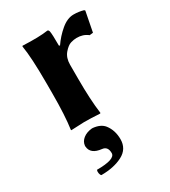

<svg xmlns="http://www.w3.org/2000/svg" viewBox="-170 -526 760 856"><g transform="rotate(-30 210.5 -98.0)"><path d="M98.1 97.2V92.8Q100.1 72.8 117.4 58.8Q134.8 44.9 162.1 42H168Q207 45.9 225.1 68.8Q250 101.1 250 147Q250 196.8 205.6 220Q161.1 243.2 96.2 243.2Q91.3 239.3 89.6 229.7Q87.9 220.2 90.8 212.9Q185.1 212.9 185.1 181.2Q185.1 147 157.2 144Q101.1 138.2 98.1 97.2ZM225.1 -349.1Q249 -384.3 281.5 -411.6Q314 -439 346.2 -439Q373 -439 397 -432.1L400.9 -428.2L380.9 -325.2L362.8 -323.2Q338.9 -342.3 305.2 -341.8Q292 -341.8 275.4 -336.9Q258.8 -332 240 -310.1Q221.2 -288.1 221.2 -252.9V-180.2Q221.2 -71.3 231 0L229 2.9Q181.2 0 147 0L80.1 2.9L79.1 0Q88.9 -67.9 88.9 -180.2V-234.9Q88.9 -367.7 78.1 -429.2L80.1 -432.1Q165 -428.2 209 -435.1Q215.8 -435.1 217.8 -424.8Q220.7 -409.2 220.7 -352.1Z"/></g></svg>

Font: Linux Biolinum
Style: Bold
Weight: 700
Designer: Philipp H. Poll
Foundry: Philipp H. Poll
Version: Version 1.3.2 ; ttfautohint (v0.9)